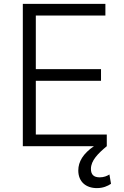

<svg xmlns="http://www.w3.org/2000/svg" viewBox="-20 -747 633 981"><path d="M539.1 144.5C526.6 152.3 510.7 159.1 489.3 159.1C458.5 159.1 444.6 144.5 444.6 116.1C444.6 73.2 480.8 37.3 525.6 0V-59.7H163V-334.2H496.1V-393.8H163V-667.6H518.5V-727.3H96.6V0H459.9C404.8 37.6 380 79.2 380 123.9C380 182.5 420.1 214.1 475.1 214.1C506.4 214.1 529.8 203.8 547.2 192.1Z"/></svg>

Font: TID UI Light
Style: Regular
Weight: 300
Designer: The TID Project Authors
Foundry: Bakken & Bæck
Version: Version 1.001;hotconv 1.0.109;makeotfexe 2.5.65596